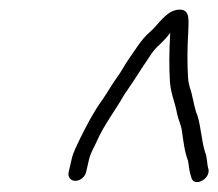

<svg xmlns="http://www.w3.org/2000/svg" viewBox="-20 -665 450 396"><path d="M157.6 -310 163.6 -336C166.8 -350.1 173.8 -360.3 178.9 -372C193.8 -406.6 218.7 -438.5 236.5 -470C250.6 -490.6 261.6 -506.9 274.9 -528C286.7 -544.1 294.4 -560.9 309.3 -573C317.5 -581 324.4 -588.2 330.8 -597C331.2 -595.7 331.2 -594.3 330.9 -593C328.9 -561.3 328.6 -525.4 330.5 -496C332.8 -468.7 341.2 -454.3 345.3 -430C348.2 -417.1 353.4 -407.5 355.2 -395C358.2 -374.1 360.6 -352 367.9 -333C369.5 -321.7 370.8 -310 374.3 -300C378.7 -277.5 414.1 -294.8 410 -316C406.5 -326.1 407.6 -341.5 403 -351C395.3 -375.6 394.6 -404 386.8 -428C381.9 -438.2 379.7 -454.4 376.6 -466C373.4 -483 368.9 -486.6 367.8 -506C366 -534.7 366.3 -567.5 368.3 -599C368.3 -620.1 374.2 -647.3 347.9 -645C322.1 -643.2 305.7 -612.3 288.1 -598C269.5 -581.6 260.2 -563.3 245.4 -543C236.2 -529.7 230.8 -518.3 221.8 -506C211.2 -491.4 202.1 -475.1 191 -459C173.6 -435.3 159.1 -407.1 146 -381C139.6 -366.4 131.7 -353.9 127.6 -336L121.6 -310C119.2 -299.9 125.6 -292 135.4 -292C145.2 -292 155.2 -299.9 157.6 -310Z"/></svg>

Font: HoneyBee
Style: LitIt
Weight: 300
Foundry: Cannot Into Space Fonts
Version: Version 0.89